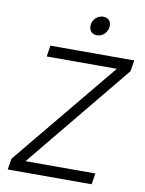

<svg xmlns="http://www.w3.org/2000/svg" viewBox="-97 -972 785 1039"><g transform="rotate(10 295.5 -452.0)"><path d="M368 -799C400 -799 428 -826 428 -862C428 -887 412 -904 385 -904C353 -904 325 -877 325 -842C325 -816 342 -799 368 -799ZM19 0H480L490 -61H106L581 -639L591 -700H130L121 -639H506L29 -61Z"/></g></svg>

Font: Arthouse Owned
Style: Italic
Weight: 400
Italic angle: -10°
Designer: Jeremy Tribby
Foundry: Tribby Type
Version: Version 1.000;PS 001.000;hotconv 1.0.88;makeotf.lib2.5.64775